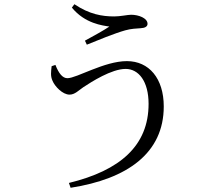

<svg xmlns="http://www.w3.org/2000/svg" viewBox="-20 -828 1040 911"><path d="M225 -514C222 -487 219 -467 229 -445C240 -418 277 -379 310 -379C335 -379 353 -399 375 -414C413 -439 509 -501 576 -501C638 -501 685 -442 685 -335C685 -137 550 -19 307 40L315 63C585 21 757 -102 757 -323C757 -456 687 -538 582 -538C475 -538 344 -457 300 -457C277 -457 259 -479 243 -520ZM499 -702C471 -683 425 -658 383 -635L392 -616C441 -636 524 -670 574 -684C602 -692 630 -693 646 -694C668 -695 680 -702 680 -715C680 -742 638 -758 602 -758C586 -758 551 -750 522 -750C465 -750 404 -760 333 -808L321 -792C383 -716 467 -707 499 -702Z"/></svg>

Font: Source Han Serif K
Style: Regular
Weight: 400
Designer: Ryoko NISHIZUKA 西塚涼子 (kana & ideographs); Frank Grießhammer (Latin, Greek & Cyrillic); Wenlong ZHANG 张文龙 (bopomofo); San
Foundry: Adobe Systems Incorporated
Version: Version 1.001;PS 1.001;hotconv 16.6.54;makeotf.lib2.5.65590